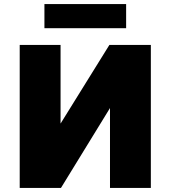

<svg xmlns="http://www.w3.org/2000/svg" viewBox="-20 -920 835 940"><path d="M76.5 0V-700H276.5V-315L515.5 -700H718.5V0H518.5V-391L278.5 0ZM197.5 -782V-900H597.5V-782Z"/></svg>

Font: Geologica Cursive Black
Style: Regular
Weight: 900
Designer: Sindre Bremnes, Frode Helland
Foundry: Monokrom Skriftforlag AS
Version: Version 1.010;gftools[0.9.28]